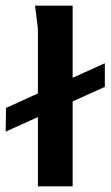

<svg xmlns="http://www.w3.org/2000/svg" viewBox="-63 -654 388 674"><path d="M305 -349 192 -298V0H70V-243L-43 -192L-42 -275L70 -326V-554L60 -634H192V-381L305 -432Z"/></svg>

Font: Gold
Style: Regular
Weight: 400
Designer: jaiki
Version: Version 1.000